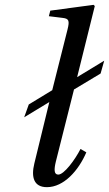

<svg xmlns="http://www.w3.org/2000/svg" viewBox="-20 -762 451 794"><path d="M80 -277 184 -340 122 -86C108 -29 120 12 174 12C244 12 305 -57 337 -132L313 -146C290 -101 245 -40 221 -40C203 -40 203 -61 211 -94L286 -392L396 -458L411 -511L299 -443L372 -737L367 -742L188 -718L182 -695L239 -688C264 -685 269 -678 259 -639L196 -389L99 -330Z"/></svg>

Font: Heuristica
Style: Italic
Weight: 400
Italic angle: -13°
Version: Version 1.0.1